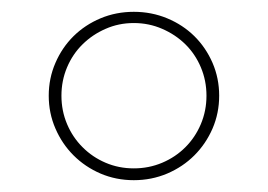

<svg xmlns="http://www.w3.org/2000/svg" viewBox="-20 -731 454 325"><path d="M62.5 -569Q62.5 -598.5 73.8 -624.5Q85 -650.5 104.5 -669.8Q124 -689 150.2 -700Q176.5 -711 206.5 -711Q236.5 -711 263 -700Q289.5 -689 309 -669.8Q328.5 -650.5 339.8 -624.5Q351 -598.5 351 -569Q351 -539.5 339.8 -513.5Q328.5 -487.5 309 -468Q289.5 -448.5 263 -437.2Q236.5 -426 206.5 -426Q176.5 -426 150.2 -437.2Q124 -448.5 104.5 -468Q85 -487.5 73.8 -513.5Q62.5 -539.5 62.5 -569ZM84 -569Q84 -543.5 93.5 -521Q103 -498.5 119.8 -481.8Q136.5 -465 158.8 -455.5Q181 -446 206.5 -446Q232 -446 254.5 -455.5Q277 -465 293.8 -481.8Q310.5 -498.5 320 -521Q329.5 -543.5 329.5 -569Q329.5 -594.5 320 -617Q310.5 -639.5 293.8 -656Q277 -672.5 254.5 -682.2Q232 -692 206.5 -692Q181 -692 158.8 -682.2Q136.5 -672.5 119.8 -656Q103 -639.5 93.5 -617Q84 -594.5 84 -569Z"/></svg>

Font: Lato 2
Style: Regular
Weight: 200
Designer: Lukasz Dziedzic with Adam Twardoch and Botio Nikoltchev
Foundry: tyPoland Lukasz Dziedzic
Version: Version 2.015; 2015-08-06; http://www.latofonts.com/